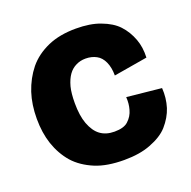

<svg xmlns="http://www.w3.org/2000/svg" viewBox="-104 -645 757 762"><g transform="rotate(-20 274.5 -264.0)"><path d="M296 14Q224 14 175 -6Q122 -28 90 -64Q58 -101 41 -151Q25 -199 25 -258Q25 -318 41 -367Q58 -418 90 -458Q122 -497 174 -520Q224 -542 293 -542Q353 -542 395 -526Q441 -509 466 -482Q492 -454 506 -416Q519 -381 517 -338L375 -314Q375 -348 364 -372Q353 -396 334 -406Q314 -417 288 -417Q266 -417 248 -408Q229 -399 216 -381Q203 -363 195 -334Q188 -307 188 -265Q188 -212 201 -177Q215 -140 238 -123Q262 -105 298 -105Q338 -105 356 -122Q376 -140 383 -166Q390 -190 388 -218L534 -203Q537 -161 525 -122Q513 -85 484 -52Q458 -23 408 -4Q362 14 296 14Z"/></g></svg>

Font: Bricolage Grotesque 36pt ExtraBold
Style: Regular
Weight: 800
Designer: Mathieu Triay
Foundry: Atelier Triay
Version: Version 1.000;gftools[0.9.30]